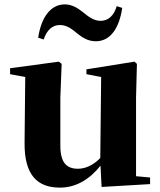

<svg xmlns="http://www.w3.org/2000/svg" viewBox="-20 -838 731 875"><path d="M154 -666 179 -658C193 -700 218 -724 253 -724C286 -724 310 -704 335 -683C357 -666 381 -650 417 -650C480 -650 523 -705 537 -802L512 -810C499 -767 474 -743 438 -743C406 -743 381 -764 356 -784C334 -801 309 -818 275 -818C212 -818 168 -761 154 -666ZM443 14 664 1V-29L600 -35V-393L604 -547L593 -557L374 -522V-500L441 -487L437 -118C408 -88 373 -69 335 -69C286 -69 255 -94 255 -174V-393L261 -547L248 -557L26 -527V-500L95 -487L92 -189C90 -37 153 17 253 17C330 17 391 -24 438 -83Z"/></svg>

Font: GenKiMin2 TW H
Style: Regular
Weight: 900
Version: Version 2.100;PS 2.1;hotconv 16.6.51;makeotf.lib2.5.65220 DE